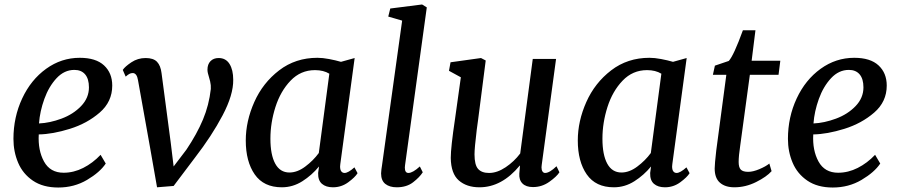

<svg xmlns="http://www.w3.org/2000/svg" viewBox="-20 -826 4015 857"><path d="M240 11Q172 11 127 -19.5Q82 -50 61 -99.5Q40 -149 40 -206Q40 -303 79 -386.5Q118 -470 186 -519Q254 -568 336 -568Q408 -568 444.5 -534Q481 -500 481 -444Q481 -372 425 -323.5Q369 -275 292 -251Q215 -227 153 -226Q149 -155 176.5 -105Q204 -55 264 -55Q309 -55 351.5 -76.5Q394 -98 429 -135L452 -96Q426 -57 368.5 -23Q311 11 240 11ZM154 -275Q202 -277 254.5 -296.5Q307 -316 342 -352.5Q377 -389 377 -436Q377 -474 360 -494Q343 -514 312 -514Q267 -514 232.5 -477Q198 -440 178 -384.5Q158 -329 154 -275Z M573 -500Q564 -500 557 -496Q550 -492 541 -484L528 -514Q538 -529 566.5 -548Q595 -567 630 -567Q665 -567 681 -550Q697 -533 701 -500L742 -190L755 -83L812 -158Q859 -228 886 -292.5Q913 -357 921 -429Q922 -446 918 -462.5Q914 -479 913 -481Q906 -502 906 -515Q906 -539 919.5 -553Q933 -567 956 -567Q988 -567 1004.5 -540.5Q1021 -514 1021 -470Q1022 -403 973.5 -311Q925 -219 850 -122L755 4L681 10L649 -172L596 -468Q591 -499 573 -500Z M1498 -83Q1498 -68 1503.5 -61Q1509 -54 1518 -54Q1534 -54 1562 -79L1576 -53Q1565 -35 1534.5 -12.5Q1504 10 1466 10Q1435 10 1417 -5.5Q1399 -21 1400 -54L1404 -83Q1372 -44 1329.5 -17Q1287 10 1238 10Q1157 10 1117 -47.5Q1077 -105 1077 -199Q1077 -285 1115 -370.5Q1153 -456 1226 -512Q1299 -568 1397 -568Q1420 -568 1449 -562.5Q1478 -557 1502 -550L1563 -567L1499 -94Q1498 -90 1498 -83ZM1386 -513Q1322 -513 1277 -466Q1232 -419 1209.5 -348.5Q1187 -278 1187 -207Q1187 -135 1208.5 -95.5Q1230 -56 1272 -56Q1307 -56 1342.5 -82.5Q1378 -109 1403 -143L1450 -497Q1424 -513 1386 -513Z M1787 -78Q1787 -54 1803 -54Q1822 -54 1854 -83L1867 -57Q1853 -35 1824 -12.5Q1795 10 1751 10Q1719 10 1700 -5Q1681 -20 1681 -52Q1681 -58 1682.5 -70Q1684 -82 1685 -87L1775 -734L1713 -752L1722 -788L1864 -806L1885 -793L1788 -89Q1787 -85 1787 -78Z M2108 -247Q2098 -165 2098 -137Q2098 -90 2114 -72Q2130 -54 2163 -54Q2199 -54 2237 -79.5Q2275 -105 2302 -141L2358 -563H2462L2398 -90L2397 -79Q2397 -67 2401.5 -60.5Q2406 -54 2413 -54Q2433 -54 2464 -84L2477 -57Q2465 -38 2432 -14.5Q2399 9 2359 9Q2328 9 2312 -7Q2296 -23 2298 -52Q2298 -50 2301 -86L2300 -87Q2220 10 2120 10Q2063 10 2028 -20.5Q1993 -51 1992 -121Q1992 -168 2011 -295L2037 -481L1984 -510L1991 -548L2127 -567L2148 -556L2114 -291Z M2980 -83Q2980 -68 2985.5 -61Q2991 -54 3000 -54Q3016 -54 3044 -79L3058 -53Q3047 -35 3016.5 -12.5Q2986 10 2948 10Q2917 10 2899 -5.5Q2881 -21 2882 -54L2886 -83Q2854 -44 2811.5 -17Q2769 10 2720 10Q2639 10 2599 -47.5Q2559 -105 2559 -199Q2559 -285 2597 -370.5Q2635 -456 2708 -512Q2781 -568 2879 -568Q2902 -568 2931 -562.5Q2960 -557 2984 -550L3045 -567L2981 -94Q2980 -90 2980 -83ZM2868 -513Q2804 -513 2759 -466Q2714 -419 2691.5 -348.5Q2669 -278 2669 -207Q2669 -135 2690.5 -95.5Q2712 -56 2754 -56Q2789 -56 2824.5 -82.5Q2860 -109 2885 -143L2932 -497Q2906 -513 2868 -513Z M3277 -103Q3277 -79 3286.5 -69Q3296 -59 3320 -59Q3341 -59 3369.5 -71Q3398 -83 3414 -96L3424 -62Q3402 -37 3355 -13.5Q3308 10 3258 10Q3217 10 3193.5 -10.5Q3170 -31 3170 -74Q3170 -93 3177 -154L3222 -492H3162L3171 -533L3233 -554Q3255 -578 3296 -691H3352L3335 -555H3463L3455 -492H3327L3284 -176Q3277 -130 3277 -103Z M3697 11Q3629 11 3584 -19.5Q3539 -50 3518 -99.5Q3497 -149 3497 -206Q3497 -303 3536 -386.5Q3575 -470 3643 -519Q3711 -568 3793 -568Q3865 -568 3901.5 -534Q3938 -500 3938 -444Q3938 -372 3882 -323.5Q3826 -275 3749 -251Q3672 -227 3610 -226Q3606 -155 3633.5 -105Q3661 -55 3721 -55Q3766 -55 3808.5 -76.5Q3851 -98 3886 -135L3909 -96Q3883 -57 3825.5 -23Q3768 11 3697 11ZM3611 -275Q3659 -277 3711.5 -296.5Q3764 -316 3799 -352.5Q3834 -389 3834 -436Q3834 -474 3817 -494Q3800 -514 3769 -514Q3724 -514 3689.5 -477Q3655 -440 3635 -384.5Q3615 -329 3611 -275Z"/></svg>

Font: Koeln Type Serif
Style: Italic
Weight: 400
Italic angle: -8°
Designer: Eben Sorkin
Foundry: Eben Sorkin
Version: Version 2.002